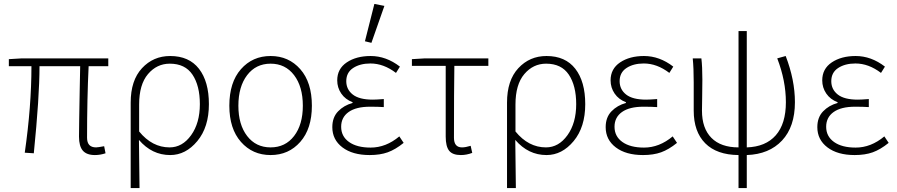

<svg xmlns="http://www.w3.org/2000/svg" viewBox="-20 -777 4562 977"><path d="M463 12Q421 12 401.5 -10.5Q382 -33 382 -82Q382 -110 383 -169.5Q384 -229 385.5 -314Q387 -399 388 -440H181Q181 -285 152 3L106 0Q140 -236 140 -440H25V-476L92 -480H531V-440H431Q423 -275 423 -76Q423 -27 469 -27Q478 -27 510 -33L517 3Q490 12 463 12Z M645 180V-255Q645 -368 702.5 -430Q760 -492 846 -492Q942 -492 992.5 -427Q1043 -362 1043 -247Q1043 -130 984 -59Q925 12 846 12Q753 12 687 -65Q688 -28 690 180ZM843 -27Q908 -27 952.5 -89Q997 -151 997 -247Q997 -341 959.5 -397Q922 -453 844 -453Q778 -453 733 -400Q688 -347 688 -245V-108Q754 -27 843 -27Z M1147 -239Q1147 -358 1206 -425Q1265 -492 1357 -492Q1449 -492 1508 -425Q1567 -358 1567 -239Q1567 -122 1508 -55Q1449 12 1357 12Q1265 12 1206 -55Q1147 -122 1147 -239ZM1521 -239Q1521 -336 1476.5 -394.5Q1432 -453 1357 -453Q1282 -453 1237.5 -394.5Q1193 -336 1193 -239Q1193 -143 1237.5 -85Q1282 -27 1357 -27Q1432 -27 1476.5 -85Q1521 -143 1521 -239Z M1861 12Q1774 12 1722.5 -27Q1671 -66 1671 -130Q1671 -180 1700.5 -210.5Q1730 -241 1774 -253V-257Q1737 -271 1716.5 -301Q1696 -331 1696 -368Q1696 -427 1744.5 -459.5Q1793 -492 1866 -492Q1945 -492 2015 -438L1995 -406Q1932 -454 1865 -454Q1812 -454 1777 -431Q1742 -408 1742 -364Q1742 -322 1775 -296Q1808 -270 1877 -270Q1895 -270 1933 -273V-232Q1905 -234 1863 -234Q1792 -234 1754 -207Q1716 -180 1716 -132Q1716 -83 1756 -54.5Q1796 -26 1866 -26Q1944 -26 2012 -83L2034 -50Q1992 -16 1953 -2Q1914 12 1861 12ZM1837 -567 1885 -757 1936 -747 1870 -559Z M2325 12Q2283 12 2265.5 -10Q2248 -32 2248 -82V-442H2076V-476L2143 -480H2465V-442H2292Q2290 -318 2290 -76Q2290 -27 2331 -27Q2349 -27 2375 -35L2383 1Q2354 12 2325 12Z M2560 180V-255Q2560 -368 2617.5 -430Q2675 -492 2761 -492Q2857 -492 2907.5 -427Q2958 -362 2958 -247Q2958 -130 2899 -59Q2840 12 2761 12Q2668 12 2602 -65Q2603 -28 2605 180ZM2758 -27Q2823 -27 2867.5 -89Q2912 -151 2912 -247Q2912 -341 2874.5 -397Q2837 -453 2759 -453Q2693 -453 2648 -400Q2603 -347 2603 -245V-108Q2669 -27 2758 -27Z M3252 12Q3165 12 3113.5 -27Q3062 -66 3062 -130Q3062 -180 3091.5 -210.5Q3121 -241 3165 -253V-257Q3128 -271 3107.5 -301Q3087 -331 3087 -368Q3087 -427 3135.5 -459.5Q3184 -492 3257 -492Q3336 -492 3406 -438L3386 -406Q3323 -454 3256 -454Q3203 -454 3168 -431Q3133 -408 3133 -364Q3133 -322 3166 -296Q3199 -270 3268 -270Q3286 -270 3324 -273V-232Q3296 -234 3254 -234Q3183 -234 3145 -207Q3107 -180 3107 -132Q3107 -83 3147 -54.5Q3187 -26 3257 -26Q3335 -26 3403 -83L3425 -50Q3383 -16 3344 -2Q3305 12 3252 12Z M3738 180V12Q3627 11 3568.5 -48Q3510 -107 3510 -214V-358Q3510 -431 3505 -480H3549Q3554 -438 3554 -372Q3554 -337 3553 -280Q3552 -223 3552 -214Q3552 -124 3600 -75.5Q3648 -27 3738 -27V-619H3780V-27Q3876 -30 3927.5 -88.5Q3979 -147 3979 -257Q3979 -366 3935 -480L3978 -492Q4025 -370 4025 -257Q4025 -132 3959.5 -62Q3894 8 3780 12V180Z M4329 12Q4242 12 4190.5 -27Q4139 -66 4139 -130Q4139 -180 4168.5 -210.5Q4198 -241 4242 -253V-257Q4205 -271 4184.5 -301Q4164 -331 4164 -368Q4164 -427 4212.5 -459.5Q4261 -492 4334 -492Q4413 -492 4483 -438L4463 -406Q4400 -454 4333 -454Q4280 -454 4245 -431Q4210 -408 4210 -364Q4210 -322 4243 -296Q4276 -270 4345 -270Q4363 -270 4401 -273V-232Q4373 -234 4331 -234Q4260 -234 4222 -207Q4184 -180 4184 -132Q4184 -83 4224 -54.5Q4264 -26 4334 -26Q4412 -26 4480 -83L4502 -50Q4460 -16 4421 -2Q4382 12 4329 12Z"/></svg>

Font: Toshiba Sans Light
Style: Regular
Weight: 300
Designer: Paul D. Hunt
Foundry: Toshiba Corporation
Version: Version 2.020;PS 2.0;hotconv 1.0.86;makeotf.lib2.5.63406